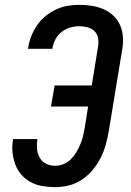

<svg xmlns="http://www.w3.org/2000/svg" viewBox="-20 -763 540 791"><path d="M207 8Q181 8 154.5 3.5Q128 -1 106 -13Q84 -25 67.5 -44Q51 -63 42.5 -87Q34 -111 31.5 -137.5Q29 -164 34 -190H134Q131 -171 132.5 -150.5Q134 -130 143.5 -113.5Q153 -97 170 -88.5Q187 -80 207 -80Q225 -80 242 -87Q259 -94 272 -107Q285 -120 294.5 -136Q304 -152 311 -168.5Q318 -185 322 -202Q326 -219 329 -236L343 -324H190L205 -411H358L384 -571Q387 -588 384 -605.5Q381 -623 369.5 -634.5Q358 -646 341 -650.5Q324 -655 307 -655Q288 -655 269 -649.5Q250 -644 234 -631.5Q218 -619 208.5 -601Q199 -583 196 -564Q196 -564 196 -563Q196 -562 196 -562H95Q95 -563 95.5 -564Q96 -565 96 -566Q100 -591 109 -614Q118 -637 132.5 -658.5Q147 -680 167.5 -696.5Q188 -713 211 -724Q234 -735 258.5 -739Q283 -743 307 -743Q333 -743 358.5 -739Q384 -735 407 -725Q430 -715 448 -697.5Q466 -680 475.5 -657.5Q485 -635 486.5 -609Q488 -583 483 -556L428 -222Q423 -194 415.5 -166.5Q408 -139 394.5 -112.5Q381 -86 361.5 -62.5Q342 -39 317 -22.5Q292 -6 263.5 1Q235 8 207 8Z"/></svg>

Font: Iosevka Curly Semibold Oblique
Style: Regular
Weight: 600
Italic angle: -9°
Monospace: yes
Designer: Belleve Invis
Foundry: Belleve Invis
Version: Version 11.1.0; ttfautohint (v1.8.3)